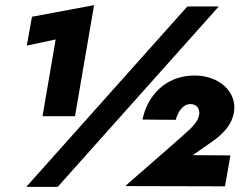

<svg xmlns="http://www.w3.org/2000/svg" viewBox="-20 -725 951 745"><path d="M84 -548 196 -572 145 -274H271L345 -705L104 -660ZM707 -700 82 0H204L829 -700ZM466 -3 853 -2 874 -122 728 -123 811 -181C849 -209 881 -244 888 -291C900 -369 830 -432 735 -432C621 -432 551 -352 533 -261L662 -260C669 -289 690 -323 721 -321C746 -320 755 -300 753 -282C748 -244 708 -217 674 -185Z"/></svg>

Font: Jost* Black
Style: Italic
Weight: 900
Italic angle: -10°
Version: Version 3.7